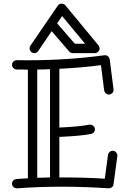

<svg xmlns="http://www.w3.org/2000/svg" viewBox="-20 -1023 699 1052"><path d="M253.9 -644Q219.7 -642.1 184.1 -642.1V-48.8Q201.2 -49.8 219 -49.8Q236.8 -49.8 253.9 -50.8ZM318.8 -50.8Q450.2 -50.8 554.2 -43.9L571.8 -174.8Q573.7 -184.6 580.8 -190.7Q587.9 -196.8 598.4 -196.8Q608.9 -196.8 616 -188.5Q623 -180.2 623 -171.9V-168L602.1 -13.2Q600.6 -3.4 593.3 2.7Q585.9 8.8 576.2 8.8H575.2Q443.8 0 317.9 0Q191.9 0 74.2 8.8H71.8Q60.5 7.8 53.2 1Q45.9 -5.9 45.9 -16.4Q45.9 -26.9 52.7 -33.9Q59.6 -41 72.5 -42.2Q85.4 -43.5 101.3 -44.2Q117.2 -44.9 132.8 -45.9V-641.1Q117.2 -642.1 101.6 -642.1H70.8Q60.5 -643.1 53.2 -650.1Q45.9 -657.2 45.9 -668Q45.9 -678.7 53.7 -686.3Q61.5 -693.8 75.9 -693.4Q90.3 -692.9 107.4 -692.9H142.1Q348.6 -692.9 551.8 -720.2H556.2Q565.9 -720.2 572.8 -713.6Q579.6 -707 581.1 -698.2L602.1 -533.2V-529.8Q602.1 -518.6 594 -511.7Q585.9 -504.9 576.4 -504.9Q566.9 -504.9 559.8 -511Q552.7 -517.1 550.8 -526.9L533.2 -666Q436.5 -652.8 305.2 -646V-324.2Q410.2 -328.6 469.2 -339.8H474.1Q484.4 -339.8 492.2 -332.3Q500 -324.7 500 -314.9Q500 -294.4 479 -289.1Q421.4 -277.8 305.2 -272.9V-50.8ZM446.3 -783.2 320.3 -935.1 293 -895 390.1 -783.2ZM377.9 -731.9Q366.7 -731.9 358.9 -741.2L263.2 -852.1L189 -743.2Q181.2 -731.9 168.9 -731.9Q156.7 -731.9 149.4 -740.2Q142.1 -748.5 142.1 -757.6Q142.1 -766.6 146 -772L296.9 -992.2Q303.7 -1002.9 317.1 -1002.9Q330.6 -1002.9 337.9 -994.1L520 -773.9Q525.9 -766.6 525.9 -756.8Q525.9 -747.1 517.6 -739.5Q509.3 -731.9 500 -731.9Z"/></svg>

Font: Ribeye Marrow
Style: Regular
Weight: 400
Designer: Astigmatic (AOETI)
Foundry: Astigmatic (AOETI)
Version: Version 1.000